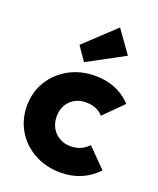

<svg xmlns="http://www.w3.org/2000/svg" viewBox="-143 -850 782 948"><g transform="rotate(20 248.0 -376.0)"><path d="M289 11Q214 11 153 -22Q92 -55 57 -113Q22 -171 22 -243Q22 -316 57.5 -373.5Q93 -431 154 -464Q215 -497 291 -497Q348 -497 395.5 -477.5Q443 -458 480 -419L382 -321Q365 -340 342.5 -349Q320 -358 291 -358Q258 -358 232.5 -343.5Q207 -329 192.5 -303.5Q178 -278 178 -244Q178 -210 192.5 -184Q207 -158 233 -143Q259 -128 291 -128Q321 -128 344.5 -138.5Q368 -149 385 -168L482 -70Q444 -30 396 -9.5Q348 11 289 11ZM213 -541 163 -614 322 -763 406 -645Z"/></g></svg>

Font: Outfit Thin
Style: Bold
Weight: 700
Version: Version 1.100;gftools[0.9.27]